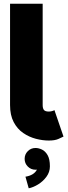

<svg xmlns="http://www.w3.org/2000/svg" viewBox="-20 -743 365 1035"><path d="M273.4 -149.4 322.3 -6.8Q313 -2 294.2 6.3Q275.4 14.6 243.2 14.6Q209.5 14.6 173.1 5.1Q136.7 -4.4 105 -26.1Q73.2 -47.9 53.7 -85Q34.2 -122.1 34.2 -176.8V-722.7H210V-176.8Q210 -158.7 217 -150.1Q224.1 -141.6 243.2 -141.6Q250 -141.6 259.3 -143.8Q268.6 -146 273.4 -149.4ZM112.8 113.3Q112.8 88.9 129.9 71.8Q147 54.7 171.4 54.7Q188 54.7 206.1 63.2Q224.1 71.8 236.6 93.3Q249 114.7 249 153.8Q249 184.6 230.2 210Q211.4 235.4 184.8 251.5Q158.2 267.6 134.8 272L117.2 209.5Q163.1 202.1 179.2 171.4Q175.3 171.9 171.4 171.9Q147 171.9 129.9 154.8Q112.8 137.7 112.8 113.3Z"/></svg>

Font: Giphurs Black
Style: Regular
Weight: 900
Version: Version 0.920; ttfautohint (v1.8.4.7-5d5b)